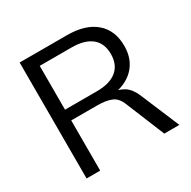

<svg xmlns="http://www.w3.org/2000/svg" viewBox="-157 -858 1006 1011"><g transform="rotate(-30 346.0 -352.5)"><path d="M88.1 0V-705H375.9Q487.2 -705 548.3 -652.7Q609.4 -600.3 609.4 -506Q609.4 -444.2 581.7 -400.6Q554 -357 504.4 -334.1Q454.9 -311.1 389.2 -311.1L406.9 -324.3H427.2Q468.1 -324.3 500.3 -304.2Q532.5 -284 552.4 -237.4L652.3 0H560.6L465.1 -232.7Q447.9 -278.3 414.1 -291.7Q380.3 -305.1 329.2 -305.1H170.9V0ZM170.9 -370.4H363.9Q443.6 -370.4 485.2 -404.7Q526.8 -439.1 526.8 -504.1Q526.8 -569.2 485.2 -603Q443.6 -636.9 363.9 -636.9H170.9Z"/></g></svg>

Font: Mulish ExtraLight
Style: Regular
Weight: 200
Designer: Vernon Adams
Foundry: Vernon Adams
Version: Version 3.603